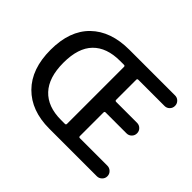

<svg xmlns="http://www.w3.org/2000/svg" viewBox="-148 -996 1257 1257"><g transform="rotate(45 480.5 -368.0)"><path d="M856.4 0H416Q249 0 152.8 -97.2Q56.6 -194.3 56.6 -371.1Q56.6 -547.9 153.3 -642.1Q250 -736.3 421.9 -736.3H844.7Q864.3 -736.3 878.4 -722.2Q892.6 -708 892.6 -687.5Q892.6 -667 878.4 -652.8Q864.3 -638.7 844.7 -638.7H601.6Q591.8 -638.7 591.8 -628.9V-443.4Q591.8 -433.6 601.6 -433.6H794.9Q815.4 -433.6 829.6 -419.4Q843.8 -405.3 843.8 -384.8Q843.8 -364.3 829.6 -350.1Q815.4 -335.9 794.9 -335.9H601.6Q591.8 -335.9 591.8 -326.2V-107.4Q591.8 -97.7 601.6 -97.7H856.4Q876 -97.7 890.6 -83.5Q905.3 -69.3 905.3 -48.8Q905.3 -28.3 890.6 -14.2Q876 0 856.4 0ZM429.7 -94.7H465.8Q475.6 -94.7 475.6 -104.5V-631.8Q475.6 -641.6 465.8 -641.6H429.7Q306.6 -641.6 241.2 -574.7Q175.8 -507.8 175.8 -371.1Q175.8 -234.4 241.2 -164.6Q306.6 -94.7 429.7 -94.7Z"/></g></svg>

Font: Gen Jyuu GothicX Medium
Style: Regular
Weight: 500
Designer: Ryoko NISHIZUKA (kana &amp; ideographs); Paul D. Hunt (Latin, Greek &amp; Cyrillic); Wenlong ZHANG (bopomofo); Sandoll C
Version: Version 1.058.20140828